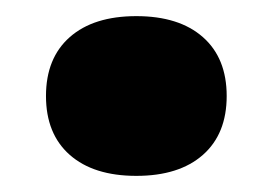

<svg xmlns="http://www.w3.org/2000/svg" viewBox="-20 -210 339 238"><path d="M149 -190Q202 -190 231.5 -164Q261 -138 261 -91Q261 -44 231.5 -18Q202 8 149 8Q96 8 66.5 -18Q37 -44 37 -91Q37 -138 66.5 -164Q96 -190 149 -190Z"/></svg>

Font: Work Sans ExtraBold
Style: Regular
Weight: 800
Designer: Wei Huang
Foundry: Wei Huang
Version: Version 2.012; ttfautohint (v1.8.3)